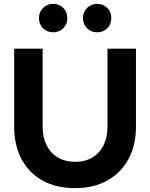

<svg xmlns="http://www.w3.org/2000/svg" viewBox="-20 -948 765 978"><path d="M362 10.3Q267.3 10.3 197.6 -27.9Q128 -66.1 90.1 -136.6Q52.3 -207 52.3 -302.4V-700H197.2V-302.4Q197.2 -248.3 217.5 -207.8Q237.8 -167.4 275.4 -145.5Q313 -123.7 362.7 -123.7Q413.4 -123.7 450.2 -145.5Q487 -167.4 507.2 -207.8Q527.5 -248.3 527.5 -302.4V-700H672.5V-302.4Q672.5 -207.7 634.1 -137.3Q595.8 -66.9 526.2 -28.3Q456.7 10.3 362 10.3ZM250.7 -783.5Q220.3 -783.5 199.4 -803.9Q178.5 -824.3 178.5 -855.8Q178.5 -887.3 199.4 -907.7Q220.3 -928.2 250.7 -928.2Q281.7 -928.2 302.3 -907.8Q322.9 -887.4 322.9 -855.9Q322.9 -824.4 302.3 -804Q281.7 -783.5 250.7 -783.5ZM474.8 -783.5Q444.4 -783.5 423.5 -803.9Q402.6 -824.3 402.6 -855.8Q402.6 -887.3 423.5 -907.7Q444.4 -928.2 474.8 -928.2Q505.8 -928.2 526.4 -907.8Q546.9 -887.4 546.9 -855.9Q546.9 -824.4 526.4 -804Q505.8 -783.5 474.8 -783.5Z"/></svg>

Font: Red Hat Display VF
Style: Regular
Weight: 300
Designer: Pentagram, MCKL
Foundry: Pentagram, MCKL
Version: Version 1.023